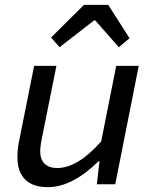

<svg xmlns="http://www.w3.org/2000/svg" viewBox="-20 -761 640 793"><path d="M178 12Q115 12 83.5 -20Q52 -52 52 -111Q52 -150 61 -189L121 -489H213L155 -200Q146 -157 146 -136Q146 -103 164 -85Q182 -67 216 -67Q301 -67 398 -177L460 -489H553L456 0H380L391 -95H387Q278 12 178 12ZM226 -566 191 -606 327 -741H427L515 -603L471 -566L373 -677H369Z"/></svg>

Font: TypoPRO Source Code Pro
Style: Italic
Weight: 500
Italic angle: -11°
Monospace: yes
Designer: Paul D. Hunt, Teo Tuominen
Foundry: Adobe Systems Incorporated
Version: Version 1.030;PS 1.0;hotconv 1.0.84;makeotf.lib2.5.63406